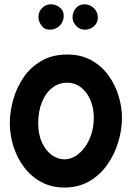

<svg xmlns="http://www.w3.org/2000/svg" viewBox="-20 -804 606 882"><path d="M289.1 -424.1Q323.7 -424.1 351.3 -403.2Q378.8 -382.3 394.8 -345.9Q410.9 -309.4 410.9 -262.7Q410.9 -222.2 399.6 -187.6Q388.3 -153 369.2 -127.1Q350.1 -101.2 325.9 -86.6Q301.8 -72 275.9 -72Q244.8 -72 217.2 -92.3Q189.7 -112.7 172.6 -149.8Q155.5 -187 155.5 -237.3Q155.5 -292.5 172.5 -334.6Q189.5 -376.7 219.7 -400.4Q249.9 -424.1 289.1 -424.1ZM289.1 -553.5Q220.9 -553.5 171 -524.8Q121 -496.2 88.8 -449.2Q56.6 -402.2 40.9 -346.7Q25.1 -291.1 25.1 -237.3Q25.1 -184.3 41.6 -132.1Q58 -79.8 89.8 -37Q121.6 5.9 168.5 31.6Q215.3 57.4 275.9 57.4Q341.4 57.4 391 28.3Q440.6 -0.9 473.6 -48.5Q506.7 -96.1 523.5 -152.3Q540.3 -208.5 540.3 -262.7Q540.3 -311.9 524.8 -363.2Q509.4 -414.4 478.3 -457.5Q447.3 -500.5 400.1 -527Q352.9 -553.5 289.1 -553.5ZM429.4 -724.2Q429.4 -749 411.1 -766.6Q392.8 -784.2 366.7 -784.2Q343.5 -784.2 328.4 -766.4Q313.2 -748.7 313.2 -723.8Q313.2 -703 329.6 -685.3Q345.9 -667.6 371.2 -667.6Q393.3 -667.6 411.4 -683.1Q429.4 -698.6 429.4 -724.2ZM272.7 -731.6Q272.7 -755.9 254.1 -770Q235.5 -784.2 214.2 -784.2Q190.2 -784.2 173.3 -767.2Q156.5 -750.1 156.5 -726.1Q156.5 -705.6 170.5 -686.6Q184.4 -667.6 208.7 -667.6Q235.7 -667.6 254.2 -686.1Q272.7 -704.6 272.7 -731.6Z"/></svg>

Font: Mikhak VF
Style: Regular
Weight: 100
Designer: Amin Abedi
Version: Version 3.001